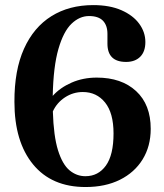

<svg xmlns="http://www.w3.org/2000/svg" viewBox="-20 -736 660 772"><path d="M355 -715.5Q421.5 -715.5 468.5 -694.8Q515.5 -674 540 -640.2Q564.5 -606.5 564.5 -567Q564.5 -528.5 543.8 -507.8Q523 -487 487 -487Q412 -487 412 -560.5V-600Q412 -634 393.8 -652.8Q375.5 -671.5 338 -671.5Q300 -671.5 267.8 -640.8Q235.5 -610 215 -539.5Q194.5 -469 192 -350.5Q221.5 -383.5 267.8 -403.8Q314 -424 369 -424Q468.5 -424 527.2 -369.8Q586 -315.5 586 -218Q586 -148 553.5 -95.2Q521 -42.5 462.2 -13.2Q403.5 16 324 16Q187.5 16 112.8 -75.2Q38 -166.5 38 -326.5Q37.5 -453.5 76.5 -540Q115.5 -626.5 186.8 -671Q258 -715.5 355 -715.5ZM313 -366Q274 -366 241.2 -344.5Q208.5 -323 192.5 -288Q195.5 -189 213.2 -132Q231 -75 259.5 -51.2Q288 -27.5 323.5 -27.5Q375 -27.5 405.8 -70.2Q436.5 -113 436.5 -199.5Q436.5 -281.5 402.5 -323.8Q368.5 -366 313 -366Z"/></svg>

Font: Fraunces 9pt SemiBold
Style: Regular
Weight: 600
Version: Version 1.000;[b76b70a41]